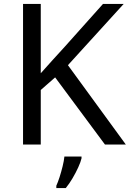

<svg xmlns="http://www.w3.org/2000/svg" viewBox="-20 -734 659 975"><path d="M619 0H513L260 -341L187 -277V0H97V-714H187V-362Q217 -396 248 -430Q279 -464 310 -498L503 -714H608L325 -403ZM394 70Q390 88 377.5 115.5Q365 143 348.5 171Q332 199 314 221H266V209Q274 192 282.5 165.5Q291 139 298 110.5Q305 82 307 61H394Z"/></svg>

Font: Noto Sans Osmanya
Style: Regular
Weight: 400
Designer: Monotype Design Team
Foundry: Monotype Imaging Inc.
Version: Version 2.001; ttfautohint (v1.8.4.7-5d5b)